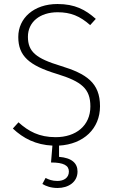

<svg xmlns="http://www.w3.org/2000/svg" viewBox="-20 -714 577 956"><path d="M478 -185C478 -302 410 -347 282 -386C160 -423 119 -456 119 -531C119 -604 178 -653 267 -653C332 -653 378 -634 429 -589L457 -620C405 -666 353 -694 266 -694C149 -694 71 -624 71 -530C71 -435 125 -388 263 -346C387 -308 430 -272 430 -184C430 -88 358 -31 257 -31C175 -31 122 -60 72 -105L44 -74C96 -25 158 7 241 11L234 95C297 95 323 110 323 140C323 172 297 187 266 187C240 187 222 180 207 172L191 202C209 213 234 222 267 222C320 222 366 193 366 140C366 99 338 72 274 67V11C397 4 478 -74 478 -185Z"/></svg>

Font: Fira Sans ExtraLight
Style: Regular
Weight: 200
Designer: bBox Type GmbH & Carrois Corporate GbR & Edenspiekermann AG
Foundry: bBox Type GmbH & Carrois Corporate GbR & Edenspiekermann AG
Version: Version 4.300;PS 004.300;hotconv 1.0.88;makeotf.lib2.5.64775